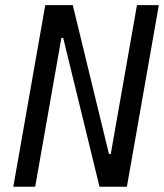

<svg xmlns="http://www.w3.org/2000/svg" viewBox="-20 -713 626 733"><path d="M359.9 0H464.4L586.4 -693.4H502.9L402.8 -125H396L257.8 -693.4H152.8L30.8 0H114.3L214.4 -568.4H221.2Z"/></svg>

Font: Cascadia Mono SemiLight
Style: Italic
Weight: 350
Italic angle: -10°
Monospace: yes
Designer: Aaron Bell
Foundry: Saja Typeworks
Version: Version 2404.023